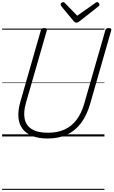

<svg xmlns="http://www.w3.org/2000/svg" viewBox="-20 -1278 1063 1798"><path d="M426 19Q339 19 280 -5.5Q221 -30 189 -74.5Q157 -119 152.5 -181Q148 -243 169 -319L363 -996Q366 -1006 373 -1010.5Q380 -1015 395 -1015Q409 -1015 415.5 -1010.5Q422 -1006 419 -995L223 -315Q198 -228 211 -165Q224 -102 278 -68.5Q332 -35 429 -35Q518 -35 584.5 -65Q651 -95 697 -156Q743 -217 769 -308L967 -996Q970 -1006 976.5 -1010.5Q983 -1015 999 -1015Q1028 -1015 1022 -995L824 -305Q793 -197 738.5 -125Q684 -53 606.5 -17Q529 19 426 19ZM889 -1258Q898 -1258 904.5 -1250.5Q911 -1243 911 -1236Q911 -1230 909.5 -1226.5Q908 -1223 903 -1219L725 -1079Q716 -1073 709.5 -1069.5Q703 -1066 694 -1066Q687 -1066 681.5 -1070Q676 -1074 670 -1080L553 -1221Q551 -1226 549.5 -1230Q548 -1234 548 -1237Q548 -1246 556.5 -1252Q565 -1258 572 -1258Q579 -1258 582.5 -1255Q586 -1252 590 -1247L703 -1131L868 -1247Q876 -1252 880 -1255Q884 -1258 889 -1258ZM0 490H958V500H0ZM0 -20H958V0H0ZM0 -505H958V-500H0ZM0 -1010H958V-1000H0Z"/></svg>

Font: Playwrite AU QLD Guides
Style: Regular
Weight: 400
Designer: Veronika Burian, José Scaglione
Foundry: TypeTogether
Version: Version 1.003